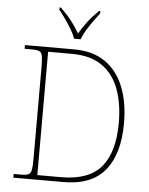

<svg xmlns="http://www.w3.org/2000/svg" viewBox="-61 -980 799 1030"><g transform="rotate(5 338.5 -465.5)"><path d="M50 0V-20H93Q118 -20 130 -26Q142 -32 145.5 -51Q149 -70 149 -108V-606Q149 -645 145.5 -663.5Q142 -682 130 -688Q118 -694 93 -694H50V-714H315Q415 -714 481.5 -668.5Q548 -623 582 -539.5Q616 -456 616 -342Q616 -178 544 -89Q472 0 319 0ZM305 -25Q455 -25 521.5 -105Q588 -185 588 -342Q588 -447 558.5 -525Q529 -603 467 -646Q405 -689 306 -689H177V-25ZM310 -771Q302 -794 286 -820.5Q270 -847 252 -873Q234 -899 218 -918V-931H225Q263 -894 284.5 -866Q306 -838 328 -801Q351 -838 372 -866Q393 -894 430 -931H437V-918Q422 -899 403.5 -873Q385 -847 369 -820.5Q353 -794 345 -771Z"/></g></svg>

Font: Noto Serif Tamil Thin
Style: Regular
Weight: 100
Designer: Indian Type Foundry, Tom Grace, and the Monotype Design Team
Foundry: Monotype Imaging Inc.
Version: Version 2.004; ttfautohint (v1.8.4.7-5d5b)